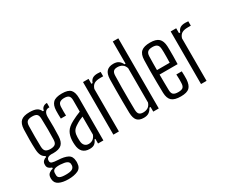

<svg xmlns="http://www.w3.org/2000/svg" viewBox="-132 -1268 2285 1897"><g transform="rotate(-30 1010.5 -320.0)"><path d="M197 160Q133 160 92.5 140.5Q52 121 49 76Q49 71 48.5 65.5Q48 60 49 55Q50 26 70.5 10.5Q91 -5 114 -9V-21Q67 -36 65 -72V-88Q66 -108 80.5 -122.5Q95 -137 114 -140V-152Q87 -165 74.5 -191Q62 -217 60 -257Q57 -316 57.5 -369.5Q58 -423 60 -487Q63 -552 93.5 -579.5Q124 -607 193 -607Q243 -607 271 -593.5Q299 -580 312 -549H324Q326 -572 343.5 -586Q361 -600 388 -600V-550H379Q354 -550 339.5 -531Q325 -512 325 -474Q327 -416 326.5 -362Q326 -308 324 -257Q321 -194 291.5 -166Q262 -138 193 -138Q188 -138 183.5 -138.5Q179 -139 175 -139Q144 -138 130.5 -127Q117 -116 117 -98V-92Q117 -72 137.5 -65.5Q158 -59 200 -57Q272 -54 310.5 -33.5Q349 -13 351 40Q353 52 351 65Q349 120 305.5 140Q262 160 197 160ZM193 -188Q227 -188 245 -201.5Q263 -215 264 -254Q266 -311 265.5 -368Q265 -425 263 -493Q262 -529 246.5 -543Q231 -557 193 -557Q155 -557 138 -542.5Q121 -528 120 -491Q119 -424 118.5 -368Q118 -312 120 -253Q122 -215 140 -201.5Q158 -188 193 -188ZM198 108Q245 108 267 97Q289 86 293 61Q294 51 293 40Q290 18 268 7.5Q246 -3 197 -6Q150 -8 129.5 3Q109 14 109 42V63Q109 87 129.5 97.5Q150 108 198 108Z M529 6Q427 6 419 -105Q418 -119 417.5 -131Q417 -143 418 -157Q421 -209 443 -247Q465 -285 525 -317Q548 -329 574.5 -341.5Q601 -354 626 -363V-493Q626 -527 611 -542Q596 -557 559 -557Q528 -557 509.5 -544.5Q491 -532 489 -498Q488 -473 488 -443.5Q488 -414 489 -397H430Q429 -422 428.5 -445Q428 -468 429 -489Q431 -550 460.5 -578.5Q490 -607 562 -607Q633 -607 660 -577.5Q687 -548 687 -482L686 0H625V-53H616Q605 -26 586 -10Q567 6 529 6ZM544 -42Q602 -42 625 -101V-307Q605 -300 584.5 -290Q564 -280 535 -261Q502 -240 491 -214.5Q480 -189 480 -156Q480 -142 480 -130.5Q480 -119 481 -109Q483 -78 499.5 -60Q516 -42 544 -42Z M800 0V-600H863V-544H877Q888 -576 909 -589Q930 -602 966 -602Q974 -602 982.5 -601Q991 -600 1001 -600V-550H967Q923 -550 898.5 -535.5Q874 -521 863 -485V0Z M1255 -800H1318V0H1255V-53H1242Q1226 -23 1204 -8Q1182 7 1146 7Q1094 7 1070 -20Q1046 -47 1044 -109Q1043 -169 1042.5 -236Q1042 -303 1042.5 -369Q1043 -435 1044 -491Q1046 -554 1072.5 -580.5Q1099 -607 1148 -607Q1184 -607 1206 -592.5Q1228 -578 1243 -547H1255ZM1166 -42Q1198 -42 1221 -56.5Q1244 -71 1255 -104V-496Q1244 -529 1221 -543.5Q1198 -558 1166 -558Q1135 -558 1121.5 -543.5Q1108 -529 1107 -496Q1105 -431 1104.5 -361Q1104 -291 1104.5 -225Q1105 -159 1106 -108Q1107 -70 1122 -56Q1137 -42 1166 -42Z M1636 -204H1698Q1699 -185 1699.5 -156.5Q1700 -128 1699 -112Q1695 -48 1666.5 -20.5Q1638 7 1568 7Q1496 7 1465 -21Q1434 -49 1432 -112Q1431 -164 1430 -229Q1429 -294 1429.5 -361Q1430 -428 1432 -487Q1434 -552 1466 -579.5Q1498 -607 1567 -607Q1636 -607 1666 -578.5Q1696 -550 1699 -489Q1700 -478 1700 -444.5Q1700 -411 1700 -368.5Q1700 -326 1698 -286H1492Q1492 -242 1492.5 -196.5Q1493 -151 1494 -106Q1495 -70 1512 -56.5Q1529 -43 1566 -43Q1604 -43 1620 -56.5Q1636 -70 1637 -106Q1638 -121 1638 -148.5Q1638 -176 1636 -204ZM1567 -557Q1527 -557 1511 -541.5Q1495 -526 1494 -494Q1493 -456 1492.5 -417.5Q1492 -379 1492 -337H1637Q1638 -369 1638.5 -401Q1639 -433 1638.5 -458Q1638 -483 1637 -494Q1635 -529 1618 -543Q1601 -557 1567 -557Z M1800 0V-600H1863V-544H1877Q1888 -576 1909 -589Q1930 -602 1966 -602Q1974 -602 1982.5 -601Q1991 -600 2001 -600V-550H1967Q1923 -550 1898.5 -535.5Q1874 -521 1863 -485V0Z"/></g></svg>

Font: Big Shoulders Text Light
Style: Regular
Weight: 300
Designer: Patric King
Foundry: XO Type Co
Version: Version 1.000; ttfautohint (v1.8.2)